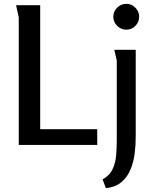

<svg xmlns="http://www.w3.org/2000/svg" viewBox="-20 -757 805 1003"><path d="M64 -730H190V-82H488V0H78V-666ZM707 -670Q707 -642 687.5 -622Q668 -602 640 -602Q612 -602 592 -622Q572 -642 572 -670Q572 -697 592 -717Q612 -737 640 -737Q667 -737 687 -717Q707 -697 707 -670ZM689 -497V-42Q689 0 683.5 44.5Q678 89 662 128Q646 167 615.5 193.5Q585 220 533 226L516 180Q553 160 568.5 126Q584 92 587 52Q590 12 590 -24V-441L577 -497Z"/></svg>

Font: Rosario SemiBold
Style: Regular
Weight: 600
Designer: Hector Gatti
Foundry: Omnibus Type
Version: Version 1.101; ttfautohint (v1.8.1.43-b0c9)